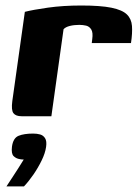

<svg xmlns="http://www.w3.org/2000/svg" viewBox="-20 -422 503 697"><path d="M166.5 0H58.7Q37.2 0 28.8 -11.1Q20.3 -22.1 24.7 -55.2L70.2 -379Q98.9 -386.4 153.8 -394.2Q208.7 -402 274.9 -402Q345 -402 384.5 -394Q423.9 -385.9 440.6 -369.6Q457.3 -353.3 459.1 -327.6Q461 -301.9 455.5 -265.6H313.1L314.8 -279.6Q318.2 -303.9 311.3 -315Q304.4 -326 292.7 -328.9Q281.1 -331.7 267.7 -331.7Q248.9 -331.7 233.3 -327.8Q217.6 -323.8 210.7 -315.8ZM3.4 254.7Q16.9 234.1 26.9 218.9Q36.9 203.7 46.2 189.1Q55.5 174.5 66.2 157.1Q63.1 157.1 59 156.8Q54.9 156.4 51.8 155.7Q38.6 153.7 29.5 144.8Q20.4 136 23.4 110.8Q27.5 79.2 47.4 71Q67.3 62.9 100.4 62.9Q114.2 62.9 125.7 66.1Q137.1 69.3 143.7 79.8Q150.4 90.4 147.3 111.5Q144 134.5 131.1 160.7Q118.3 187 101.4 211.6Q84.4 236.3 67 254.7Z"/></svg>

Font: Genos Thin
Style: Italic
Weight: 100
Italic angle: -8°
Designer: Robert E. Leuschke
Foundry: Robert E. Leuschke
Version: Version 1.010